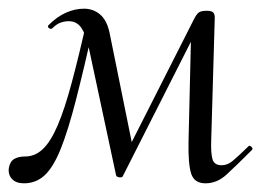

<svg xmlns="http://www.w3.org/2000/svg" viewBox="-26 -413 609 442"><path d="M447 9Q421.6 9 414.3 -12.7Q407 -34.4 408 -86.6L414.2 -347.8L443.2 -375.6L256.6 -7.2Q255.4 -4 248.8 -4.8Q242.2 -5.6 241.2 -9.6L178.2 -304Q171.4 -334 161.1 -349.1Q150.8 -364.2 132 -364.2Q122.8 -364.2 113.5 -360.9Q104.2 -357.6 95.2 -348.6Q91.4 -344.8 86.8 -348.2Q82.2 -351.6 86.2 -355.6Q105 -374.4 125.7 -383.7Q146.4 -393 167.4 -393Q188.8 -393 204.5 -379.6Q220.2 -366.2 226.2 -337.6L280.8 -68.4L253.6 -39.2L419.8 -367.4Q426.2 -380.2 431.5 -384.2Q436.8 -388.2 450.2 -388.2Q460.6 -388.2 464.5 -384.6Q468.4 -381 468.4 -372.2L460.2 -89Q459.2 -61 463.1 -46.8Q467 -32.6 484.2 -32.6Q497.6 -32.6 509.3 -42.3Q521 -52 545.8 -76Q548.2 -79.2 552.7 -75.1Q557.2 -71 554 -67.8Q517.2 -31 495.4 -11Q473.6 9 447 9ZM29.2 9Q10.8 9 1.5 -1.1Q-7.8 -11.2 -5.6 -26.6Q-2.8 -41.6 7 -47.2Q16.8 -52.8 32.4 -52.8Q55 -52.8 73.1 -70.3Q91.2 -87.8 107 -124.9Q122.8 -162 138.8 -221.5Q154.8 -281 174 -365L191.2 -361Q167.2 -254.6 148.9 -183.2Q130.6 -111.8 113.5 -69.6Q96.4 -27.4 76.5 -9.2Q56.6 9 29.2 9Z"/></svg>

Font: Cormorant Garamond Light
Style: Italic
Weight: 300
Italic angle: -10°
Designer: Christian Thalmann (Catharsis Fonts)
Foundry: Catharsis Fonts
Version: Version 4.001